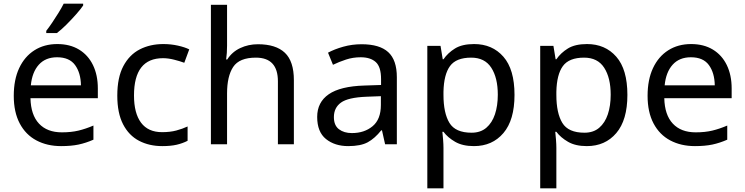

<svg xmlns="http://www.w3.org/2000/svg" viewBox="-20 -786 4057 1046"><path d="M292 -546Q361 -546 410.5 -516Q460 -486 486.5 -431.5Q513 -377 513 -304V-251H146Q148 -160 192.5 -112.5Q237 -65 317 -65Q368 -65 407.5 -74.5Q447 -84 489 -102V-25Q448 -7 408 1.5Q368 10 313 10Q237 10 178.5 -21Q120 -52 87.5 -113.5Q55 -175 55 -264Q55 -352 84.5 -415Q114 -478 167.5 -512Q221 -546 292 -546ZM291 -474Q228 -474 191.5 -433.5Q155 -393 148 -321H421Q420 -389 389 -431.5Q358 -474 291 -474ZM433 -756Q421 -738 396 -709.5Q371 -681 342.5 -652.5Q314 -624 290 -606H232V-618Q247 -637 264.5 -663Q282 -689 299 -716.5Q316 -744 327 -766H433Z M864 10Q793 10 737.5 -19Q682 -48 650.5 -109Q619 -170 619 -265Q619 -364 652 -426Q685 -488 741.5 -517Q798 -546 870 -546Q911 -546 949 -537.5Q987 -529 1011 -517L984 -444Q960 -453 928 -461Q896 -469 868 -469Q710 -469 710 -266Q710 -169 748.5 -117.5Q787 -66 863 -66Q907 -66 940.5 -75Q974 -84 1002 -97V-19Q975 -5 942.5 2.5Q910 10 864 10Z M1217 -537Q1217 -497 1212 -462H1218Q1244 -503 1288.5 -524Q1333 -545 1385 -545Q1483 -545 1532 -498.5Q1581 -452 1581 -349V0H1494V-343Q1494 -472 1374 -472Q1284 -472 1250.5 -421.5Q1217 -371 1217 -277V0H1129V-760H1217Z M1950 -545Q2048 -545 2095 -502Q2142 -459 2142 -365V0H2078L2061 -76H2057Q2022 -32 1983.5 -11Q1945 10 1877 10Q1804 10 1756 -28.5Q1708 -67 1708 -149Q1708 -229 1771 -272.5Q1834 -316 1965 -320L2056 -323V-355Q2056 -422 2027 -448Q1998 -474 1945 -474Q1903 -474 1865 -461.5Q1827 -449 1794 -433L1767 -499Q1802 -518 1850 -531.5Q1898 -545 1950 -545ZM1976 -259Q1876 -255 1837.5 -227Q1799 -199 1799 -148Q1799 -103 1826.5 -82Q1854 -61 1897 -61Q1965 -61 2010 -98.5Q2055 -136 2055 -214V-262Z M2563 -546Q2662 -546 2722.5 -477Q2783 -408 2783 -269Q2783 -132 2722.5 -61Q2662 10 2562 10Q2500 10 2459.5 -13.5Q2419 -37 2396 -68H2390Q2392 -51 2394 -25Q2396 1 2396 20V240H2308V-536H2380L2392 -463H2396Q2420 -498 2459 -522Q2498 -546 2563 -546ZM2547 -472Q2465 -472 2431.5 -426Q2398 -380 2396 -286V-269Q2396 -170 2428.5 -116.5Q2461 -63 2549 -63Q2598 -63 2629.5 -90Q2661 -117 2676.5 -163.5Q2692 -210 2692 -270Q2692 -362 2656.5 -417Q2621 -472 2547 -472Z M3178 -546Q3277 -546 3337.5 -477Q3398 -408 3398 -269Q3398 -132 3337.5 -61Q3277 10 3177 10Q3115 10 3074.5 -13.5Q3034 -37 3011 -68H3005Q3007 -51 3009 -25Q3011 1 3011 20V240H2923V-536H2995L3007 -463H3011Q3035 -498 3074 -522Q3113 -546 3178 -546ZM3162 -472Q3080 -472 3046.5 -426Q3013 -380 3011 -286V-269Q3011 -170 3043.5 -116.5Q3076 -63 3164 -63Q3213 -63 3244.5 -90Q3276 -117 3291.5 -163.5Q3307 -210 3307 -270Q3307 -362 3271.5 -417Q3236 -472 3162 -472Z M3745 -546Q3814 -546 3863.5 -516Q3913 -486 3939.5 -431.5Q3966 -377 3966 -304V-251H3599Q3601 -160 3645.5 -112.5Q3690 -65 3770 -65Q3821 -65 3860.5 -74.5Q3900 -84 3942 -102V-25Q3901 -7 3861 1.5Q3821 10 3766 10Q3690 10 3631.5 -21Q3573 -52 3540.5 -113.5Q3508 -175 3508 -264Q3508 -352 3537.5 -415Q3567 -478 3620.5 -512Q3674 -546 3745 -546ZM3744 -474Q3681 -474 3644.5 -433.5Q3608 -393 3601 -321H3874Q3873 -389 3842 -431.5Q3811 -474 3744 -474Z"/></svg>

Font: Noto Sans Shavian
Style: Regular
Weight: 400
Designer: Monotype Design Team
Foundry: Monotype Imaging Inc.
Version: Version 2.001; ttfautohint (v1.8.4.7-5d5b)